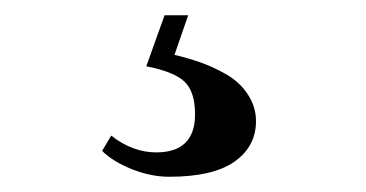

<svg xmlns="http://www.w3.org/2000/svg" viewBox="-20 -20 480 252"><path d="M114 178C123.3 187.3 136.3 195.3 153 202C169.7 208.7 186 212 202 212C240.7 212 269.3 205.3 288 192C306.7 178.7 316 161 316 139C316 126.3 312.3 114.5 305 103.5C297.7 92.5 288 83.7 276 77C264 70.3 252.7 65.2 242 61.5C231.3 57.8 220.3 54.7 209 52L227 0H196L172 67C196 71.7 212.7 78.3 222 87C231.3 95.7 236 110 236 130C236 163.3 219 180 185 180C164.3 180 144.7 172.7 126 158Z"/></svg>

Font: Km Standard TT
Style: Bold
Weight: 700
Designer: Alexey Kryukov <alexios@thessalonica.org.ru>
Version: Version 2.0.2